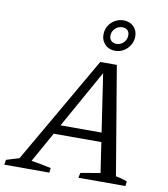

<svg xmlns="http://www.w3.org/2000/svg" viewBox="-127 -981 931 1061"><g transform="rotate(10 339.0 -450.0)"><path d="M588 -44Q605 -41 621 -36.5Q637 -32 652 -26L649 0H385L391 -28L501 -47L415 -622L434 -619L114 -47Q142 -43 169.5 -37.5Q197 -32 225 -26L222 0H-31L-26 -28L46 -50L393 -651H486ZM174 -216 199 -268H516L522 -216ZM462 -726Q428 -726 406 -748Q384 -770 384 -803Q384 -830 397 -852Q410 -874 432.5 -887Q455 -900 481 -900Q515 -900 537 -878.5Q559 -857 559 -824Q559 -797 546 -775Q533 -753 511 -739.5Q489 -726 462 -726ZM463 -765Q487 -765 503.5 -782Q520 -799 520 -823Q520 -841 509.5 -851Q499 -861 480 -861Q457 -861 440 -844.5Q423 -828 423 -804Q423 -786 434 -775.5Q445 -765 463 -765Z"/></g></svg>

Font: Piazzolla 24pt
Style: Italic
Weight: 400
Italic angle: -11.3°
Designer: Juan Pablo del Peral
Foundry: Huerta Tipografica
Version: Version 2.005